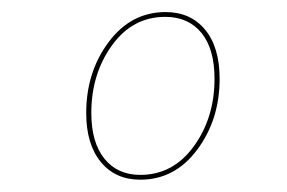

<svg xmlns="http://www.w3.org/2000/svg" viewBox="-20 -710 467 312"><path d="M208 -418Q167.5 -418 143.8 -446.8Q120.1 -475.6 120.1 -526.4Q120.1 -592.8 156.5 -641.6Q192.9 -690.4 249 -690.4Q289.6 -690.4 313.2 -661.9Q336.9 -633.3 336.9 -582Q336.9 -515.6 300.5 -466.8Q264.2 -418 208 -418ZM208 -425.8Q261.2 -425.8 294.9 -472.2Q328.6 -518.6 328.6 -582Q328.6 -630.4 307.4 -656.5Q286.1 -682.6 248.5 -682.6Q195.3 -682.6 161.9 -636.2Q128.4 -589.8 128.4 -526.4Q128.4 -478.5 149.7 -452.1Q170.9 -425.8 208 -425.8Z"/></svg>

Font: Fira Sans Compressed Eight
Style: Italic
Weight: 100
Width: 3
Italic angle: -8°
Designer: Carrois Corporate & Edenspiekermann AG
Foundry: Carrois Corporate GbR & Edenspiekermann AG
Version: Version 4.203;PS 004.203;hotconv 1.0.88;makeotf.lib2.5.64775